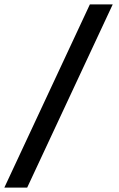

<svg xmlns="http://www.w3.org/2000/svg" viewBox="-35 -732 548 882"><path d="M-15.1 129.9 377.9 -711.9H482.9L89.8 129.9Z"/></svg>

Font: Overpass
Style: Regular
Weight: 400
Designer: Delve Withrington
Foundry: Delve Fonts
Version: Version 1.001